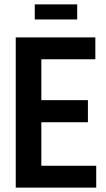

<svg xmlns="http://www.w3.org/2000/svg" viewBox="-20 -858 484 878"><path d="M52 0V-687H416V-587H169V-400H382V-299H169V-100H420V0ZM139 -769V-838H333V-769Z"/></svg>

Font: Archivo ExtraCondensed SemiBold
Style: Regular
Weight: 600
Width: 2
Designer: Hector Gatti
Foundry: Omnibus-Type
Version: Version 2.001